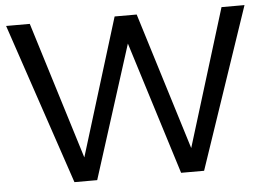

<svg xmlns="http://www.w3.org/2000/svg" viewBox="-50 -766 1146 832"><g transform="rotate(-5 523.0 -350.0)"><path d="M942 -700H1042L805 0H705L524 -578L340 0H241L5 -700H108L293 -103L477 -700H573L758 -103Z"/></g></svg>

Font: Montserrat arm2
Style: Regular
Weight: 400
Designer: Julieta Ulanovsky
Foundry: Julieta Ulanovsky
Version: Version 6.000